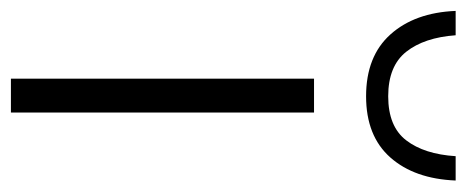

<svg xmlns="http://www.w3.org/2000/svg" viewBox="-300 -568 834 343"><g transform="rotate(90 116.5 -397.0)"><path d="M86 0V-541.5H146.5V0ZM117.5 -634.5Q46 -634.5 7 -678Q-32 -721.5 -35 -794.5H8.5Q12.5 -738.5 38 -706.2Q63.5 -674 117.5 -674Q171.5 -674 196.2 -706.2Q221 -738.5 224.5 -794.5H268Q265 -721 226.8 -677.8Q188.5 -634.5 117.5 -634.5Z"/></g></svg>

Font: Encode Sans SmExp Lt
Style: Regular
Weight: 300
Width: 6
Designer: Multiple Designers
Foundry: Impallari Type
Version: Version 3.002; ttfautohint (v1.8.3) -l 8 -r 50 -G 200 -x 14 